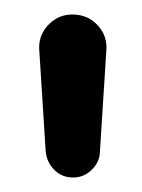

<svg xmlns="http://www.w3.org/2000/svg" viewBox="-20 -800 196 265"><path d="M81 -555Q65 -555 54.5 -566Q44 -577 43 -592L34 -734Q34 -753 47.5 -766.5Q61 -780 80 -780Q100 -780 113.5 -766.5Q127 -753 127 -734L118 -592Q118 -577 107 -566Q96 -555 81 -555Z"/></svg>

Font: Comfortaa SemiBold
Style: Regular
Weight: 600
Designer: Johan Aakerlund
Foundry: Johan Aakerlund
Version: Version 3.104; ttfautohint (v1.8.1.43-b0c9)